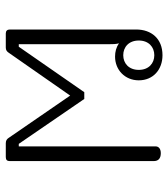

<svg xmlns="http://www.w3.org/2000/svg" viewBox="22 -618 595 680"><g transform="rotate(90 320.0 -277.5)"><path d="M98 0H148C157 0 162 -4 166 -10L318 -228L468 -10C472 -4 477 0 487 0H536C546 0 550 -5 550 -14V-524C550 -540 541 -549 522 -549C506 -549 498 -541 498 -531V-46H489L330 -278H306L145 -46H136V-367C136 -379 136 -389 133 -401C147 -391 163 -387 180 -387C227 -387 264 -422 264 -471C264 -522 226 -555 175 -555C116 -555 84 -515 84 -462V-14C84 -5 89 0 98 0ZM175 -416C146 -416 123 -436 123 -471C123 -506 146 -526 175 -526C204 -526 227 -506 227 -471C227 -436 204 -416 175 -416Z"/></g></svg>

Font: Maitree Light
Style: Regular
Weight: 300
Designer: CadsonDemak Team
Foundry: CadsonDemak
Version: Version 1.000;PS 001.000;hotconv 1.0.88;makeotf.lib2.5.64775